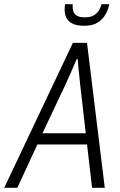

<svg xmlns="http://www.w3.org/2000/svg" viewBox="-57 -889 570 909"><path d="M-37 0 288 -686H355L439 0H379L355 -205H120L25 0ZM144 -258H349L322 -493Q321 -505 319.5 -519.5Q318 -534 316 -550.5Q314 -567 313 -582Q312 -597 311 -609H306Q299 -593 290 -572Q281 -551 271.5 -529.5Q262 -508 255 -493ZM342 -767Q306 -767 285.5 -777.5Q265 -788 257 -805Q249 -822 249 -842Q249 -849 249.5 -855.5Q250 -862 251 -869H287Q287 -866 287 -862Q287 -858 287 -855Q287 -844 291 -833Q295 -822 307.5 -814.5Q320 -807 344 -807Q374 -807 390 -818Q406 -829 413.5 -843.5Q421 -858 424 -869H460Q456 -845 443 -821.5Q430 -798 406 -782.5Q382 -767 342 -767Z"/></svg>

Font: Archivo Condensed ExtraLight
Style: Italic
Weight: 250
Width: 3
Italic angle: -10°
Designer: Hector Gatti
Foundry: Omnibus-Type
Version: Version 2.001